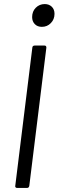

<svg xmlns="http://www.w3.org/2000/svg" viewBox="-20 -924 288 944"><path d="M55 -10 139 -690Q139 -694 142 -697Q145 -700 150 -700H199Q208 -700 208 -690L124 -10Q122 0 113 0H64Q59 0 56.5 -3Q54 -6 55 -10ZM138 -840Q138 -868 156 -886Q174 -904 200 -904Q221 -904 234.5 -891Q248 -878 248 -856Q248 -829 230 -810.5Q212 -792 186 -792Q164 -792 151 -805.5Q138 -819 138 -840Z"/></svg>

Font: Barlow Condensed
Style: Italic
Weight: 400
Width: 3
Italic angle: -7°
Designer: Jeremy Tribby
Foundry: Tribby Type
Version: Version 1.408